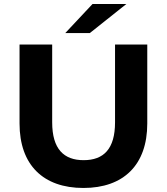

<svg xmlns="http://www.w3.org/2000/svg" viewBox="-20 -921 828 953"><path d="M304 -757H426L607 -901H439ZM394 12C593 12 711 -102 711 -308V-700H551V-314C551 -181 494 -126 395 -126C297 -126 239 -181 239 -314V-700H77V-308C77 -102 195 12 394 12Z"/></svg>

Font: Montserrat Lite
Style: Bold
Weight: 700
Designer: Julieta Ulanovsky
Foundry: Julieta Ulanovsky
Version: Version 7.200;PS 007.200;hotconv 1.0.88;makeotf.lib2.5.64775